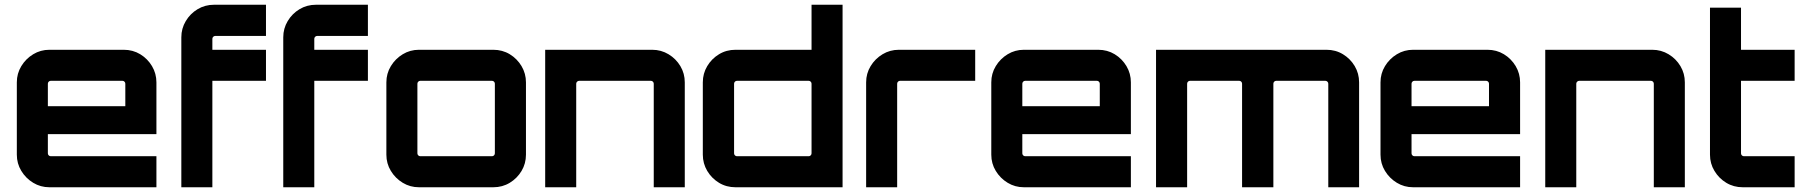

<svg xmlns="http://www.w3.org/2000/svg" viewBox="-20 -790 7619 810"><path d="M188.5 0Q151.1 0 120 -18.9Q88.8 -37.8 69.9 -69Q51 -100.1 51 -137.5V-442.5Q51 -479.9 69.9 -511Q88.8 -542.2 120 -561.1Q151.1 -580 188.5 -580H502.1Q540.5 -580 571.6 -561.2Q602.6 -542.3 621.3 -511Q639.9 -479.6 639.9 -442.5V-224.2H181.9V-143.1Q181.9 -138.1 185.5 -134.5Q189.1 -130.9 194.1 -130.9H639.9V0H188.5ZM181.9 -342H508.7V-436.9Q508.7 -441.9 505.1 -445.5Q501.5 -449.1 496.6 -449.1H194.1Q189.1 -449.1 185.5 -445.5Q181.9 -441.9 181.9 -436.9Z M745 0V-632.5Q745 -669.9 763.8 -701.2Q782.5 -732.5 813.6 -751.2Q844.8 -770 883.2 -770H1102.1V-638.4H888.1Q883.1 -638.4 879.5 -634.8Q875.9 -631.2 875.9 -626.3V-580H1102.1V-449.1H875.9V0Z M1175 0V-632.5Q1175 -669.9 1193.8 -701.2Q1212.5 -732.5 1243.6 -751.2Q1274.8 -770 1313.2 -770H1532.1V-638.4H1318.1Q1313.1 -638.4 1309.5 -634.8Q1305.9 -631.2 1305.9 -626.3V-580H1532.1V-449.1H1305.9V0Z M1747.5 0Q1710.1 0 1679 -18.9Q1647.8 -37.8 1628.9 -69Q1610 -100.1 1610 -137.5V-442.5Q1610 -479.9 1628.9 -511Q1647.8 -542.2 1679 -561.1Q1710.1 -580 1747.5 -580H2061.1Q2099.5 -580 2130.6 -561.2Q2161.6 -542.3 2180.3 -511Q2198.9 -479.6 2198.9 -442.5V-137.5Q2198.9 -100.1 2180.4 -69Q2161.8 -37.8 2130.7 -18.9Q2099.6 0 2061.1 0H1747.5ZM1753.1 -130.9H2055.6Q2060.5 -130.9 2064.1 -134.5Q2067.7 -138.1 2067.7 -143.1V-436.9Q2067.7 -441.9 2064.1 -445.5Q2060.5 -449.1 2055.6 -449.1H1753.1Q1748.1 -449.1 1744.5 -445.5Q1740.9 -441.9 1740.9 -436.9V-143.1Q1740.9 -138.1 1744.5 -134.5Q1748.1 -130.9 1753.1 -130.9Z M2280 0V-580H2731.4Q2769 -580 2800.4 -561.1Q2831.8 -542.2 2850.4 -511Q2868.9 -479.9 2868.9 -442.5V0H2738V-436.9Q2738 -441.9 2734.4 -445.5Q2730.8 -449.1 2725.9 -449.1H2423.4Q2418.4 -449.1 2414.7 -445.5Q2410.9 -441.9 2410.9 -436.9V0Z M3082.9 0Q3044.4 0 3013.4 -18.8Q2982.3 -37.7 2963.6 -69Q2945 -100.4 2945 -137.5V-442.5Q2945 -479.9 2963.6 -511Q2982.1 -542.2 3013.3 -561.1Q3044.4 -580 3082.9 -580H3403.7V-770H3534.6V0H3082.9ZM3089.1 -130.9H3391.6Q3396.5 -130.9 3400.1 -134.5Q3403.7 -138.1 3403.7 -143.1V-436.9Q3403.7 -441.9 3400.1 -445.5Q3396.5 -449.1 3391.6 -449.1H3089.1Q3084.1 -449.1 3080.5 -445.5Q3076.9 -441.9 3076.9 -436.9V-143.1Q3076.9 -138.1 3080.5 -134.5Q3084.1 -130.9 3089.1 -130.9Z M3634 0V-442.5Q3634 -479.9 3652.9 -511Q3671.8 -542.2 3703.2 -561.1Q3734.6 -580 3772.2 -580H4094.1V-449.1H3777.1Q3772.1 -449.1 3768.5 -445.5Q3764.9 -441.9 3764.9 -436.9V0Z M4299.5 0Q4262.1 0 4231 -18.9Q4199.8 -37.8 4180.9 -69Q4162 -100.1 4162 -137.5V-442.5Q4162 -479.9 4180.9 -511Q4199.8 -542.2 4231 -561.1Q4262.1 -580 4299.5 -580H4613.1Q4651.5 -580 4682.6 -561.2Q4713.6 -542.3 4732.3 -511Q4750.9 -479.6 4750.9 -442.5V-224.2H4292.9V-143.1Q4292.9 -138.1 4296.5 -134.5Q4300.1 -130.9 4305.1 -130.9H4750.9V0H4299.5ZM4292.9 -342H4619.7V-436.9Q4619.7 -441.9 4616.1 -445.5Q4612.5 -449.1 4607.6 -449.1H4305.1Q4300.1 -449.1 4296.5 -445.5Q4292.9 -441.9 4292.9 -436.9Z M4857 0V-580H5576.1Q5614.6 -580 5645.7 -561.1Q5676.8 -542.2 5695.3 -511Q5713.7 -479.9 5713.7 -442.5V0H5583.7V-436.9Q5583.7 -441.9 5580 -445.5Q5576.3 -449.1 5571.3 -449.1H5364.1Q5359.1 -449.1 5355.5 -445.5Q5352 -441.9 5352 -436.9V0H5220V-436.9Q5220 -441.9 5216.5 -445.5Q5212.9 -449.1 5207.9 -449.1H5000.4Q4995.4 -449.1 4991.8 -445.5Q4988.2 -441.9 4988.2 -436.9V0Z M5941.5 0Q5904.1 0 5873 -18.9Q5841.8 -37.8 5822.9 -69Q5804 -100.1 5804 -137.5V-442.5Q5804 -479.9 5822.9 -511Q5841.8 -542.2 5873 -561.1Q5904.1 -580 5941.5 -580H6255.1Q6293.5 -580 6324.6 -561.2Q6355.6 -542.3 6374.3 -511Q6392.9 -479.6 6392.9 -442.5V-224.2H5934.9V-143.1Q5934.9 -138.1 5938.5 -134.5Q5942.1 -130.9 5947.1 -130.9H6392.9V0H5941.5ZM5934.9 -342H6261.7V-436.9Q6261.7 -441.9 6258.1 -445.5Q6254.5 -449.1 6249.6 -449.1H5947.1Q5942.1 -449.1 5938.5 -445.5Q5934.9 -441.9 5934.9 -436.9Z M6499 0V-580H6950.4Q6988 -580 7019.4 -561.1Q7050.8 -542.2 7069.4 -511Q7087.9 -479.9 7087.9 -442.5V0H6957V-436.9Q6957 -441.9 6953.4 -445.5Q6949.8 -449.1 6944.9 -449.1H6642.4Q6637.4 -449.1 6633.7 -445.5Q6629.9 -441.9 6629.9 -436.9V0Z M7332.2 0Q7293.8 0 7262.6 -18.9Q7231.5 -37.8 7212.8 -69Q7194 -100.1 7194 -137.5V-757.6H7324.9V-580H7551.1V-449.1H7324.9V-143.1Q7324.9 -138.1 7328.5 -134.5Q7332.1 -130.9 7337.1 -130.9H7551.1V0H7332.2Z"/></svg>

Font: Orbitron
Style: Regular
Weight: 400
Designer: Matt McInerney
Foundry: The League of Moveable Type
Version: Version 2.001